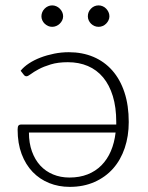

<svg xmlns="http://www.w3.org/2000/svg" viewBox="-20 -704 562 730"><path d="M47 0ZM245 6.5Q203 6.5 167 -8Q131 -22.5 104.2 -50.2Q77.5 -78 62.2 -118.5Q47 -159 47 -211.5Q47 -222.5 50.2 -226.5Q53.5 -230.5 60.5 -230.5H422V-240Q422 -296 409 -338.5Q396 -381 372 -409.8Q348 -438.5 314 -453Q280 -467.5 238 -467.5Q200.5 -467.5 173.2 -459.2Q146 -451 127 -440.8Q108 -430.5 97 -422.2Q86 -414 81 -414Q75 -414 71 -419L58.5 -435Q70.5 -450 90.2 -463Q110 -476 134.2 -485.2Q158.5 -494.5 186 -500Q213.5 -505.5 241.5 -505.5Q293 -505.5 335 -487.8Q377 -470 407 -436Q437 -402 453.2 -352.8Q469.5 -303.5 469.5 -240Q469.5 -186.5 454.2 -141.2Q439 -96 410 -63.2Q381 -30.5 339.2 -12Q297.5 6.5 245 6.5ZM244 -29Q282.5 -29 313 -41Q343.5 -53 365.8 -75.5Q388 -98 401.5 -129.5Q415 -161 419.5 -200H90Q90 -160 101.5 -128.2Q113 -96.5 133.2 -74.5Q153.5 -52.5 181.8 -40.8Q210 -29 244 -29ZM220 -642Q220 -634 216.5 -626.8Q213 -619.5 207.2 -614Q201.5 -608.5 194 -605.2Q186.5 -602 178.5 -602Q170 -602 162.8 -605.2Q155.5 -608.5 149.8 -614Q144 -619.5 140.8 -626.8Q137.5 -634 137.5 -642Q137.5 -650.5 140.8 -658Q144 -665.5 149.8 -671.2Q155.5 -677 162.8 -680.2Q170 -683.5 178.5 -683.5Q186.5 -683.5 194 -680.2Q201.5 -677 207.2 -671.2Q213 -665.5 216.5 -658Q220 -650.5 220 -642ZM396 -642Q396 -634 392.5 -626.8Q389 -619.5 383.5 -614Q378 -608.5 370.5 -605.2Q363 -602 355 -602Q346.5 -602 339 -605.2Q331.5 -608.5 326 -614Q320.5 -619.5 317.2 -626.8Q314 -634 314 -642Q314 -659 326 -671.2Q338 -683.5 355 -683.5Q363 -683.5 370.5 -680.2Q378 -677 383.5 -671.2Q389 -665.5 392.5 -658Q396 -650.5 396 -642Z"/></svg>

Font: Lato Light
Style: Regular
Weight: 300
Designer: Lukasz Dziedzic
Foundry: tyPoland Lukasz Dziedzic
Version: Version 2.007; 2014-02-27